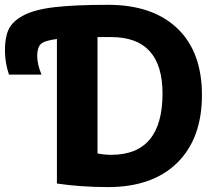

<svg xmlns="http://www.w3.org/2000/svg" viewBox="-158 -760 881 790"><path d="M286.1 -740.2Q469.7 -740.2 571.3 -643.6Q672.9 -546.9 672.9 -368.7Q672.9 -190.4 571.3 -90.3Q469.7 9.8 286.1 9.8Q175.8 9.8 76.2 -4.9V-599.6Q23.4 -592.8 9.3 -578.1Q-4.9 -563.5 -4.9 -529.8Q-4.9 -496.1 12.7 -453.1H-121.1Q-137.7 -502 -137.7 -553.7Q-137.7 -605.5 -122.6 -638.7Q-107.4 -671.9 -62 -696.3Q-16.6 -720.7 66.4 -730.5Q149.4 -740.2 286.1 -740.2ZM243.2 -128.9Q269.5 -123 299.8 -123Q510.7 -123 510.7 -375Q510.7 -607.4 299.8 -607.4H243.2Z"/></svg>

Font: GenEi M Gothic v2 Heavy
Style: Regular
Weight: 800
Version: Version 2.0